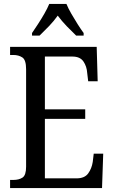

<svg xmlns="http://www.w3.org/2000/svg" viewBox="-20 -951 576 971"><path d="M31 0V-41H47Q76 -41 94 -53Q112 -65 112 -108V-601Q112 -648 93 -660.5Q74 -673 47 -673H31V-714H469L474 -540H426L421 -582Q419 -615 402 -640Q385 -665 346 -665H207V-398H411V-350H207V-49H367Q408 -49 426 -74Q444 -99 449 -132L454 -174H502L496 0ZM142 -784Q155 -803 172 -829Q189 -855 204.5 -882Q220 -909 229 -931H316Q325 -909 340.5 -882Q356 -855 372.5 -829Q389 -803 403 -784V-771H365Q342 -793 317 -819Q292 -845 272 -872Q253 -845 228 -819Q203 -793 180 -771H142Z"/></svg>

Font: Noto Serif Myanmar Cond
Style: Regular
Weight: 400
Width: 3
Designer: Ben Mitchell and the Monotype Design Team
Foundry: Monotype Imaging Inc.
Version: Version 2.106; ttfautohint (v1.8.4.7-5d5b)